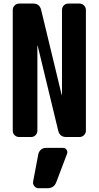

<svg xmlns="http://www.w3.org/2000/svg" viewBox="-20 -750 540 1051"><path d="M415 -730.5Q429.7 -730.5 439.9 -720.2Q450.2 -710 450.2 -695.3V-35.2Q450.2 -20.5 439.9 -10.3Q429.7 0 415 0H341.8Q307.6 0 298.8 -34.2L186.5 -499Q186.5 -500 185.5 -500Q184.6 -500 184.6 -499V-35.2Q184.6 -20.5 174.8 -10.3Q165 0 150.4 0H85Q70.3 0 60.1 -9.8Q49.8 -19.5 49.8 -35.2V-695.3Q49.8 -710 60.1 -720.2Q70.3 -730.5 85 -730.5H162.1Q196.3 -730.5 205.1 -696.3L317.4 -231.4Q317.4 -230.5 318.4 -230.5Q319.3 -230.5 319.3 -231.4V-695.3Q319.3 -710 329.1 -720.2Q338.9 -730.5 353.5 -730.5ZM325.2 59.6Q337.9 59.6 344.7 70.3Q351.6 81.1 346.7 92.8L288.1 247.1Q275.4 280.3 240.2 280.3H190.4Q177.7 280.3 168.5 269.5Q159.2 258.8 161.1 245.1L189.5 94.7Q192.4 80.1 203.6 69.8Q214.8 59.6 230.5 59.6Z"/></svg>

Font: Rounded-L Mgen+ 1mn bold
Style: Bold
Weight: 700
Designer: [Source Han Sans]
Ryoko NISHIZUKA  (kana & ideographs); Paul D. Hunt (Latin, Greek & Cyrillic); Wenlong ZHANG  (bopomofo
Version: Version 1.059.20150602